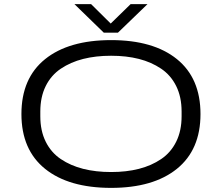

<svg xmlns="http://www.w3.org/2000/svg" viewBox="-20 -891 1067 923"><path d="M337.9 -871.1H418L512.2 -777.8L607.9 -871.1H689L546.9 -733.9H479ZM514.2 12.2Q310.5 12.2 196.8 -79.3Q83 -170.9 83 -342.8Q83 -515.1 196.8 -606.7Q310.5 -698.2 514.2 -698.2Q717.3 -698.2 830.6 -606.7Q943.8 -515.1 943.8 -342.8Q943.8 -170.9 830.3 -79.3Q716.8 12.2 514.2 12.2ZM853 -332V-355Q853 -424.8 827.1 -477.1Q801.3 -529.3 754.6 -560.8Q708 -592.3 647.9 -607.7Q587.9 -623 514.2 -623Q440.4 -623 379.9 -607.7Q319.3 -592.3 272.5 -560.8Q225.6 -529.3 199.7 -477.1Q173.8 -424.8 173.8 -355V-332Q173.8 -262.2 199.7 -210Q225.6 -157.7 272.5 -126.2Q319.3 -94.7 379.9 -79.3Q440.4 -64 514.2 -64Q587.9 -64 647.9 -79.3Q708 -94.7 754.6 -126.2Q801.3 -157.7 827.1 -210Q853 -262.2 853 -332Z"/></svg>

Font: Archivo Expanded Light
Style: Regular
Weight: 300
Width: 7
Designer: Hector Gatti
Foundry: Omnibus-Type
Version: Version 2.001